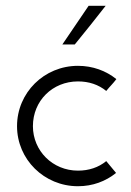

<svg xmlns="http://www.w3.org/2000/svg" viewBox="-20 -637 454 665"><path d="M348 -79C321 -57 288 -46 250 -46C162 -46 94 -115 94 -200C94 -288 162 -355 250 -355C288 -355 321 -344 348 -322C360 -337 372 -348 383 -363C347 -392 301 -409 250 -409C133 -409 39 -316 39 -200C39 -85 133 8 250 8C301 8 346 -9 382 -38ZM239 -483C275 -527 311 -572 346 -617H287L196 -483Z"/></svg>

Font: Josefin Sans
Style: Regular
Weight: 400
Designer: Santiago Orozco
Foundry: Typemade
Version: 1.000